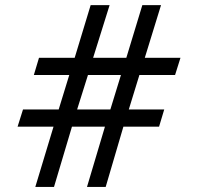

<svg xmlns="http://www.w3.org/2000/svg" viewBox="-20 -742 785 762"><path d="M696.3 -512.7H554.7L619.1 -721.7H544.9L481.4 -512.7H349.6L415 -721.7H339.8L276.4 -512.7H134.8L114.3 -444.3H254.9L212.9 -307.6H71.3L49.8 -239.3H192.4L120.1 0H194.3L265.6 -239.3H396.5L325.2 0H399.4L469.7 -239.3H611.3L631.8 -307.6H491.2L533.2 -444.3H674.8ZM460 -444.3 418 -307.6H286.1L329.1 -444.3Z"/></svg>

Font: FreeUniversal
Style: Regular
Weight: 400
Version: Version 1.001